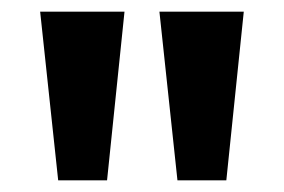

<svg xmlns="http://www.w3.org/2000/svg" viewBox="-20 -725 488 330"><path d="M80 -415 49 -705H194L164 -415ZM285 -415 254 -705H399L369 -415Z"/></svg>

Font: MulishBold
Style: Bold
Weight: 700
Designer: Vernon Adams
Foundry: Vernon Adams
Version: Version 3.602; ttfautohint (v1.8.3)